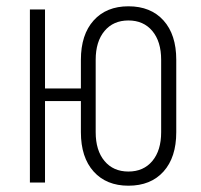

<svg xmlns="http://www.w3.org/2000/svg" viewBox="-20 -580 640 610"><path d="M388 10Q318 10 277.5 -35Q237 -80 237 -160V-259H123V0H75V-550H123V-299H237V-390Q237 -470 277.5 -515Q318 -560 388 -560Q459 -560 499.5 -515Q540 -470 540 -390V-160Q540 -80 499.5 -35Q459 10 388 10ZM388 -35Q436 -35 464 -68.5Q492 -102 492 -160V-390Q492 -448 464 -481.5Q436 -515 388 -515Q340 -515 312 -481.5Q284 -448 284 -390V-160Q284 -102 312 -68.5Q340 -35 388 -35Z"/></svg>

Font: Pitagon Sans Mono Thin
Style: Regular
Weight: 100
Monospace: yes
Designer: Travis Tran
Foundry: Pitagon
Version: Version 1.001; ttfautohint (v1.8.4.7-5d5b);gftools[0.9.26]